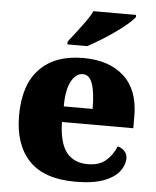

<svg xmlns="http://www.w3.org/2000/svg" viewBox="-54 -812 707 869"><g transform="rotate(5 299.0 -378.0)"><path d="M320 10Q178 10 109.5 -62.5Q41 -135 41 -266Q41 -407 111 -479Q181 -551 308 -551Q426 -551 493.5 -489.5Q561 -428 561 -309V-254H237Q239 -160 272.5 -117Q306 -74 370 -74Q421 -74 451.5 -100Q482 -126 498 -166Q517 -161 529.5 -148Q542 -135 542 -115Q542 -85 520 -56Q498 -27 449.5 -8.5Q401 10 320 10ZM370 -325Q370 -399 356.5 -438.5Q343 -478 313 -478Q281 -478 260 -439Q239 -400 239 -325ZM231 -619Q246 -638 266 -664Q286 -690 305.5 -717Q325 -744 335 -766H529V-756Q520 -743 496.5 -723Q473 -703 442 -681Q411 -659 379 -639.5Q347 -620 321 -606H231Z"/></g></svg>

Font: Noto Serif Tibetan Black
Style: Regular
Weight: 900
Version: Version 2.103